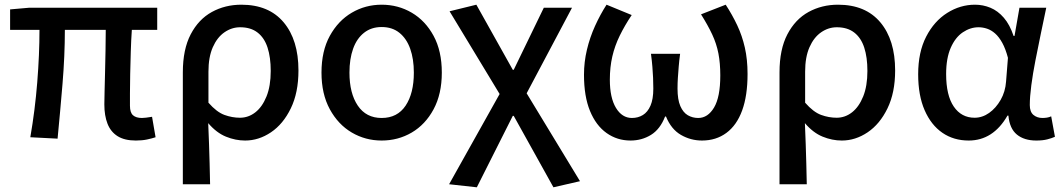

<svg xmlns="http://www.w3.org/2000/svg" viewBox="-20 -584 4521 817"><path d="M558 14Q510 14 480.5 -4.5Q451 -23 437.5 -57.5Q424 -92 424 -140Q424 -159 425 -194.5Q426 -230 427 -275.5Q428 -321 429 -368.5Q430 -416 430 -457H256Q256 -347 246 -227Q236 -107 225 6L109 0Q129 -115 138.5 -234Q148 -353 148 -457H23V-544L103 -551H649V-457H541Q538 -414 536.5 -364.5Q535 -315 534 -269Q533 -223 533 -187Q533 -151 533 -134Q533 -105 546 -93.5Q559 -82 584 -82Q597 -82 627 -87L642 0Q627 5 606 9.5Q585 14 558 14Z M758 200V-276Q758 -374 791.5 -438Q825 -502 881.5 -533Q938 -564 1007 -564Q1124 -564 1187 -489Q1250 -414 1250 -284Q1250 -190 1217.5 -123Q1185 -56 1133 -21Q1081 14 1023 14Q982 14 941.5 -2.5Q901 -19 866 -60Q868 -12 869.5 29.5Q871 71 872 112.5Q873 154 874 200ZM1001 -83Q1037 -83 1066.5 -106Q1096 -129 1114 -173.5Q1132 -218 1132 -282Q1132 -340 1118.5 -381.5Q1105 -423 1076 -445.5Q1047 -468 1002 -468Q966 -468 935 -446.5Q904 -425 885.5 -383Q867 -341 867 -279V-147Q902 -107 935 -95Q968 -83 1001 -83Z M1604 14Q1535 14 1477 -20Q1419 -54 1383.5 -119Q1348 -184 1348 -275Q1348 -367 1383.5 -431.5Q1419 -496 1477 -530Q1535 -564 1604 -564Q1674 -564 1732 -530Q1790 -496 1825 -431.5Q1860 -367 1860 -275Q1860 -184 1825 -119Q1790 -54 1732 -20Q1674 14 1604 14ZM1604 -82Q1671 -82 1706 -134.5Q1741 -187 1741 -275Q1741 -333 1725.5 -376.5Q1710 -420 1679.5 -444.5Q1649 -469 1604 -469Q1560 -469 1529 -444.5Q1498 -420 1482.5 -376.5Q1467 -333 1467 -275Q1467 -187 1502.5 -134.5Q1538 -82 1604 -82Z M2009 213 1891 200 2106 -184 1893 -536 2007 -564 2162 -287H2166L2294 -551H2414L2221 -187L2448 187L2335 213L2166 -91H2162Z M2663 14Q2606 14 2561 -18Q2516 -50 2490.5 -112Q2465 -174 2465 -266Q2465 -320 2477.5 -372.5Q2490 -425 2512 -473.5Q2534 -522 2561 -564L2668 -520Q2638 -475 2617 -432Q2596 -389 2585.5 -343.5Q2575 -298 2575 -245Q2575 -168 2601 -125Q2627 -82 2669 -82Q2695 -82 2715.5 -94.5Q2736 -107 2748 -134.5Q2760 -162 2760 -207Q2760 -231 2759 -253Q2758 -275 2756 -300Q2754 -325 2750 -355H2874Q2870 -325 2868 -300Q2866 -275 2864.5 -253Q2863 -231 2863 -207Q2863 -160 2875 -132.5Q2887 -105 2907 -93.5Q2927 -82 2951 -82Q2992 -82 3018.5 -126.5Q3045 -171 3045 -263Q3045 -315 3037 -356.5Q3029 -398 3010.5 -437.5Q2992 -477 2963 -523L3068 -564Q3096 -521 3117 -476.5Q3138 -432 3149.5 -381.5Q3161 -331 3161 -269Q3161 -177 3138 -114Q3115 -51 3071 -18.5Q3027 14 2967 14Q2919 14 2877.5 -10Q2836 -34 2814 -88H2810Q2789 -34 2750 -10Q2711 14 2663 14Z M3297 200V-276Q3297 -374 3330.5 -438Q3364 -502 3420.5 -533Q3477 -564 3546 -564Q3663 -564 3726 -489Q3789 -414 3789 -284Q3789 -190 3756.5 -123Q3724 -56 3672 -21Q3620 14 3562 14Q3521 14 3480.5 -2.5Q3440 -19 3405 -60Q3407 -12 3408.5 29.5Q3410 71 3411 112.5Q3412 154 3413 200ZM3540 -83Q3576 -83 3605.5 -106Q3635 -129 3653 -173.5Q3671 -218 3671 -282Q3671 -340 3657.5 -381.5Q3644 -423 3615 -445.5Q3586 -468 3541 -468Q3505 -468 3474 -446.5Q3443 -425 3424.5 -383Q3406 -341 3406 -279V-147Q3441 -107 3474 -95Q3507 -83 3540 -83Z M4102 14Q4038 14 3990 -19Q3942 -52 3914.5 -115Q3887 -178 3887 -268Q3887 -362 3921 -428Q3955 -494 4010.5 -529Q4066 -564 4129 -564Q4163 -564 4194.5 -551Q4226 -538 4251.5 -508.5Q4277 -479 4293 -431H4297L4318 -551H4432Q4421 -499 4409 -441Q4397 -383 4386 -327Q4375 -271 4368.5 -221.5Q4362 -172 4362 -137Q4362 -108 4377.5 -95Q4393 -82 4416 -82Q4425 -82 4435 -83.5Q4445 -85 4453 -89L4469 -2Q4456 4 4436.5 9Q4417 14 4390 14Q4338 14 4307 -11.5Q4276 -37 4271 -92H4267Q4206 14 4102 14ZM4127 -83Q4160 -83 4189 -103.5Q4218 -124 4238 -159Q4258 -194 4261 -237L4269 -338Q4259 -376 4245 -401.5Q4231 -427 4214.5 -441.5Q4198 -456 4180 -462Q4162 -468 4144 -468Q4109 -468 4077 -446.5Q4045 -425 4025.5 -380.5Q4006 -336 4006 -269Q4006 -178 4038.5 -130.5Q4071 -83 4127 -83Z"/></svg>

Font: Noto Sans SC Medium
Style: Regular
Weight: 500
Designer: Ryoko NISHIZUKA  (kana, bopomofo & ideographs); Paul D. Hunt (Latin, Greek & Cyrillic); Sandoll Communications , Soo-you
Foundry: Adobe
Version: Version 2.004-H2;hotconv 1.0.118;makeotfexe 2.5.65603